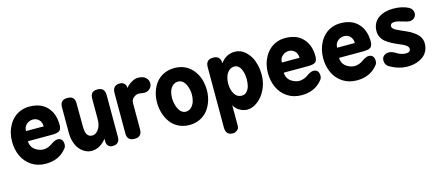

<svg xmlns="http://www.w3.org/2000/svg" viewBox="-54 -1167 4442 1942"><g transform="rotate(-15 2167.0 -195.5)"><path d="M278.8 -590.8Q397.5 -590.8 463.1 -521Q528.8 -451.2 528.8 -333Q528.8 -316.9 525.6 -304.4Q522.5 -292 518.1 -283.9Q513.7 -275.9 503.7 -270.3Q493.7 -264.6 486.3 -262Q479 -259.3 462.6 -257.8Q446.3 -256.3 436.3 -256.1Q426.3 -255.9 404.8 -255.9H175.8Q175.8 -230.5 185.5 -209Q195.3 -187.5 210 -174.3Q224.6 -161.1 242.9 -151.9Q261.2 -142.6 277.8 -138.7Q294.4 -134.8 308.1 -134.8Q334 -134.8 358.4 -144.5Q382.8 -154.3 398.2 -165.8Q413.6 -177.2 433.1 -187Q452.6 -196.8 470.2 -196.8Q495.6 -196.8 511.2 -180.2Q526.9 -163.6 526.9 -130.9Q526.9 -103.5 509.8 -85Q432.6 11.2 293.9 11.2Q209 11.2 145.8 -31Q82.5 -73.2 51.3 -141.6Q20 -210 20 -293.9Q20 -339.8 30.8 -383.1Q41.5 -426.3 63.2 -464.1Q85 -502 115.5 -530Q146 -558.1 188 -574.5Q230 -590.8 278.8 -590.8ZM184.1 -359.9H369.1Q369.1 -405.3 342.8 -430.2Q316.4 -455.1 280.8 -455.1Q243.2 -455.1 213.6 -429.4Q184.1 -403.8 184.1 -359.9Z M750.5 -498 751.5 -258.8Q751.5 -191.9 770.3 -167.5Q789.1 -143.1 820.8 -143.1Q858.9 -143.1 887.2 -182.9Q915.5 -222.7 915.5 -291V-501Q915.5 -540.5 932.4 -560.3Q949.2 -580.1 989.7 -580.1Q1066.4 -580.1 1066.4 -501V-61Q1066.4 13.2 989.7 13.2Q966.8 13.2 949 -2.7Q931.2 -18.6 930.7 -49.8V-80.1Q899.4 -38.6 859.1 -16.4Q818.8 5.9 776.9 5.9Q742.2 5.9 710.2 -10.3Q678.2 -26.4 653.1 -55.7Q627.9 -85 612.8 -130.6Q597.7 -176.3 597.7 -231V-498Q597.7 -537.6 616.5 -556.4Q635.3 -575.2 673.8 -575.2Q713.9 -575.2 732.2 -556.6Q750.5 -538.1 750.5 -498Z M1148.4 -77.1V-500Q1148.4 -580.1 1225.6 -580.1Q1251 -580.1 1269.5 -563.5Q1288.1 -546.9 1289.6 -514.2Q1302.7 -539.6 1342.8 -563.7Q1382.8 -587.9 1413.6 -587.9Q1469.2 -587.9 1496.3 -562.7Q1523.4 -537.6 1523.4 -502.9Q1523.4 -471.2 1500.7 -448Q1478 -424.8 1444.3 -424.8Q1424.8 -424.8 1407.7 -428.2Q1387.2 -431.2 1384.8 -431.2Q1354.5 -431.2 1328.6 -409.2Q1302.7 -387.2 1302.7 -356V-77.1Q1302.7 0 1225.6 0Q1148.4 0 1148.4 -77.1Z M1798.3 -587.9Q1848.1 -587.9 1890.6 -571.5Q1933.1 -555.2 1963.6 -526.9Q1994.1 -498.5 2015.9 -460.7Q2037.6 -422.9 2048.1 -379.2Q2058.6 -335.4 2058.6 -289.1Q2058.6 -229 2041.3 -175.5Q2023.9 -122.1 1991.9 -80.8Q1960 -39.6 1909.9 -15.4Q1859.9 8.8 1798.3 8.8Q1736.3 8.8 1686 -16.6Q1635.7 -42 1604 -84.7Q1572.3 -127.4 1555.4 -181.4Q1538.6 -235.4 1538.6 -294.9Q1538.6 -353.5 1555.4 -406Q1572.3 -458.5 1604 -499.3Q1635.7 -540 1686 -564Q1736.3 -587.9 1798.3 -587.9ZM1798.3 -445.8Q1764.6 -445.8 1741 -423.8Q1717.3 -401.9 1707 -369.6Q1696.8 -337.4 1696.8 -299.8Q1696.8 -272.5 1702.9 -243.9Q1709 -215.3 1720.7 -189.5Q1732.4 -163.6 1752.7 -147.2Q1772.9 -130.9 1798.3 -130.9Q1832 -130.9 1856 -154.8Q1879.9 -178.7 1890.1 -212.2Q1900.4 -245.6 1900.4 -283.2Q1900.4 -310.5 1894.3 -338.1Q1888.2 -365.7 1876.2 -390.4Q1864.3 -415 1844 -430.4Q1823.7 -445.8 1798.3 -445.8Z M2126.5 124V-508.8Q2126.5 -587.9 2202.6 -587.9Q2280.3 -587.9 2280.3 -508.8Q2338.4 -588.9 2430.7 -588.9Q2460.9 -588.9 2490 -576.9Q2519 -564.9 2545.2 -540.3Q2571.3 -515.6 2591.1 -480.7Q2610.8 -445.8 2622.6 -397Q2634.3 -348.1 2634.3 -291Q2634.3 -231.4 2614 -175Q2593.8 -118.7 2561.5 -78.6Q2529.3 -38.6 2487.8 -14.4Q2446.3 9.8 2405.3 9.8Q2364.3 9.8 2324.7 -12.7Q2285.2 -35.2 2266.6 -73.2V143.1Q2266.6 172.4 2244.6 188.2Q2222.7 204.1 2201.7 204.1Q2126.5 204.1 2126.5 124ZM2387.2 -141.1Q2418.5 -141.1 2439.5 -164.3Q2460.4 -187.5 2468.5 -219.5Q2476.6 -251.5 2476.6 -289.1Q2476.6 -316.4 2471.7 -342.8Q2466.8 -369.1 2456.8 -392.8Q2446.8 -416.5 2428.7 -431.2Q2410.6 -445.8 2387.2 -445.8Q2353 -445.8 2328.6 -421.9Q2304.2 -397.9 2293.7 -364.3Q2283.2 -330.6 2283.2 -293Q2283.2 -231 2310.1 -186Q2336.9 -141.1 2387.2 -141.1Z M2958 -590.8Q3076.7 -590.8 3142.3 -521Q3208 -451.2 3208 -333Q3208 -316.9 3204.8 -304.4Q3201.7 -292 3197.3 -283.9Q3192.9 -275.9 3182.9 -270.3Q3172.9 -264.6 3165.5 -262Q3158.2 -259.3 3141.8 -257.8Q3125.5 -256.3 3115.5 -256.1Q3105.5 -255.9 3084 -255.9H2855Q2855 -230.5 2864.7 -209Q2874.5 -187.5 2889.2 -174.3Q2903.8 -161.1 2922.1 -151.9Q2940.4 -142.6 2957 -138.7Q2973.6 -134.8 2987.3 -134.8Q3013.2 -134.8 3037.6 -144.5Q3062 -154.3 3077.4 -165.8Q3092.8 -177.2 3112.3 -187Q3131.8 -196.8 3149.4 -196.8Q3174.8 -196.8 3190.4 -180.2Q3206.1 -163.6 3206.1 -130.9Q3206.1 -103.5 3189 -85Q3111.8 11.2 2973.1 11.2Q2888.2 11.2 2825 -31Q2761.7 -73.2 2730.5 -141.6Q2699.2 -210 2699.2 -293.9Q2699.2 -339.8 2710 -383.1Q2720.7 -426.3 2742.4 -464.1Q2764.2 -502 2794.7 -530Q2825.2 -558.1 2867.2 -574.5Q2909.2 -590.8 2958 -590.8ZM2863.3 -359.9H3048.3Q3048.3 -405.3 3022 -430.2Q2995.6 -455.1 2960 -455.1Q2922.4 -455.1 2892.8 -429.4Q2863.3 -403.8 2863.3 -359.9Z M3536.6 -590.8Q3655.3 -590.8 3720.9 -521Q3786.6 -451.2 3786.6 -333Q3786.6 -316.9 3783.4 -304.4Q3780.3 -292 3775.9 -283.9Q3771.5 -275.9 3761.5 -270.3Q3751.5 -264.6 3744.1 -262Q3736.8 -259.3 3720.5 -257.8Q3704.1 -256.3 3694.1 -256.1Q3684.1 -255.9 3662.6 -255.9H3433.6Q3433.6 -230.5 3443.4 -209Q3453.1 -187.5 3467.8 -174.3Q3482.4 -161.1 3500.7 -151.9Q3519 -142.6 3535.6 -138.7Q3552.2 -134.8 3565.9 -134.8Q3591.8 -134.8 3616.2 -144.5Q3640.6 -154.3 3656 -165.8Q3671.4 -177.2 3690.9 -187Q3710.4 -196.8 3728 -196.8Q3753.4 -196.8 3769 -180.2Q3784.7 -163.6 3784.7 -130.9Q3784.7 -103.5 3767.6 -85Q3690.4 11.2 3551.8 11.2Q3466.8 11.2 3403.6 -31Q3340.3 -73.2 3309.1 -141.6Q3277.8 -210 3277.8 -293.9Q3277.8 -339.8 3288.6 -383.1Q3299.3 -426.3 3321 -464.1Q3342.8 -502 3373.3 -530Q3403.8 -558.1 3445.8 -574.5Q3487.8 -590.8 3536.6 -590.8ZM3441.9 -359.9H3627Q3627 -405.3 3600.6 -430.2Q3574.2 -455.1 3538.6 -455.1Q3501 -455.1 3471.4 -429.4Q3441.9 -403.8 3441.9 -359.9Z M4099.6 -124Q4148.4 -124 4148.4 -160.2Q4148.4 -176.3 4133.1 -190.4Q4117.7 -204.6 4093 -216.1Q4068.4 -227.5 4038.8 -240Q4009.3 -252.4 3979.5 -268.6Q3949.7 -284.7 3925 -304.2Q3900.4 -323.7 3885 -352.8Q3869.6 -381.8 3869.6 -417Q3869.6 -461.9 3887.2 -496.6Q3904.8 -531.2 3935.8 -552.5Q3966.8 -573.7 4005.9 -584.5Q4044.9 -595.2 4090.3 -595.2Q4182.6 -595.2 4250.5 -560.1Q4270 -549.3 4280.3 -532Q4290.5 -514.6 4290.5 -496.1Q4290.5 -469.2 4271.7 -449.2Q4252.9 -429.2 4221.2 -429.2Q4196.3 -429.2 4148.4 -445.6Q4100.6 -461.9 4070.3 -461.9Q4024.4 -461.9 4024.4 -425.8Q4024.4 -413.6 4036.6 -401.9Q4048.8 -390.1 4068.8 -380.6Q4088.9 -371.1 4114.5 -359.4Q4140.1 -347.7 4167 -335.9Q4193.8 -324.2 4219.5 -307.9Q4245.1 -291.5 4265.1 -273.2Q4285.2 -254.9 4297.4 -229.2Q4309.6 -203.6 4309.6 -173.8Q4309.6 -135.7 4296.4 -104.5Q4283.2 -73.2 4261.2 -52.5Q4239.3 -31.7 4209.5 -17.6Q4179.7 -3.4 4147.9 2.7Q4116.2 8.8 4082.5 8.8Q3986.3 8.8 3891.6 -48.8Q3860.4 -71.3 3860.4 -112.8Q3860.4 -144.5 3881.8 -161.9Q3903.3 -179.2 3932.6 -179.2Q3952.6 -179.2 3973.1 -170.7Q3993.7 -162.1 4009.3 -151.6Q4024.9 -141.1 4049.1 -132.6Q4073.2 -124 4099.6 -124Z"/></g></svg>

Font: BPreplay
Style: Bold
Weight: 700
Designer: Magenta/George Triantafyllakos
Foundry: Magenta/George Triantafyllakos
Version: Version 1.00